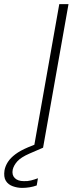

<svg xmlns="http://www.w3.org/2000/svg" viewBox="-131 -720 355 936"><path d="M34 0 158 -700H203L79 0ZM-23 196Q-46 196 -68.5 188Q-91 180 -102.5 161.5Q-114 143 -109 110Q-105 89 -92.5 69.5Q-80 50 -56 32Q-32 14 6 -2L68 -27L79 0L12 29Q-29 47 -46.5 66.5Q-64 86 -69 107Q-74 133 -59 148Q-44 163 -15 163Q3 164 20.5 159.5Q38 155 54 149L48 184Q32 190 13.5 193Q-5 196 -23 196Z"/></svg>

Font: DM Sans 12pt ExtraLight
Style: Italic
Weight: 250
Italic angle: -10°
Version: Version 4.004;gftools[0.9.30]